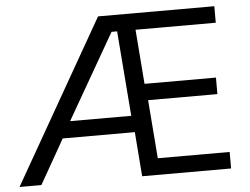

<svg xmlns="http://www.w3.org/2000/svg" viewBox="-51 -792 1117 857"><g transform="rotate(-5 507.0 -364.0)"><path d="M2.5 0 418 -728H939V-654H579.5L598.5 -410H918.5V-336H608L628.5 -74H950.5V0H552L536.5 -199H213.5L100.5 0ZM253 -273H527L497 -654H472Z"/></g></svg>

Font: Mooli
Style: Regular
Weight: 400
Designer: Vernon Adams
Foundry: Vernon Adams
Version: Version 1.000; ttfautohint (v1.8.4.7-5d5b);gftools[0.9.33]